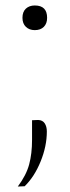

<svg xmlns="http://www.w3.org/2000/svg" viewBox="-20 -524 254 701"><path d="M107 -414Q87 -414 74.5 -426Q62 -438 62 -459Q62 -481 74.5 -492.5Q87 -504 107 -504Q152 -504 152 -459Q152 -438 140 -426Q128 -414 107 -414ZM45 157Q76 115.5 86.5 76.2Q97 37 97 -13V-85L119 -86Q135.5 -85.5 143.2 -73.8Q151 -62 151 -44Q151 10 128.2 65.8Q105.5 121.5 70 156Z"/></svg>

Font: Heraclito Thin
Style: Regular
Weight: 100
Designer: Kostas Bartsokas (font) & Cristiano Sobral (main changes)
Foundry: Kostas Bartsokas (font) & Cristiano Sobral (main changes)
Version: Version 1.00;July 8, 2020;FontCreator 13.0.0.2655 64-bit